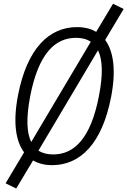

<svg xmlns="http://www.w3.org/2000/svg" viewBox="-20 -890 695 1048"><path d="M586.5 -361C614.5 -506 600 -609.5 554 -672L655 -841L597 -869.5L505 -716C476 -733.5 440.5 -742 400.5 -742C247.5 -742 128 -625.5 78.5 -371C50 -224.5 65 -120.5 111.5 -58.5L10.5 110.5L68.5 139L160.5 -14.5C189.5 3 224.5 11.5 264.5 11.5C417.5 11.5 537 -105 586.5 -361ZM520 -366C475 -132.5 384 -47 270.5 -47C239 -47 212 -53.5 190 -68L515 -615.5C539.5 -565.5 543.5 -485 520 -366ZM145 -366C190.5 -598.5 281 -683.5 394.5 -683.5C426 -683.5 453.5 -677 475.5 -662L150.5 -115C125.5 -165 122 -246 145 -366Z"/></svg>

Font: Monaspace Neon ExtraLight
Style: Italic
Weight: 200
Italic angle: -11°
Designer: Riley Cran & the Lettermatic Team
Foundry: Lettermatic
Version: Version 1.200 (Monaspace Neon)